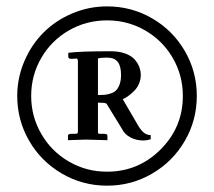

<svg xmlns="http://www.w3.org/2000/svg" viewBox="-20 -608 673 604"><path d="M422.9 -372.1C422.9 -380.2 421.4 -388.3 418.5 -396.5C415.5 -404.6 410.7 -412.6 404.1 -420.4C397.4 -428.2 387.5 -434.6 374.5 -439.5C361.5 -444.3 346 -446.8 328.1 -446.8C262.7 -446.8 218.3 -445.1 194.8 -441.9V-429.2C194.8 -425 198.2 -422.9 205.1 -422.9L221.2 -423.8C223.8 -423.8 225.1 -420.2 225.1 -413.1V-194.8C225.1 -191.6 224.5 -189.5 223.4 -188.5C222.2 -187.5 220.1 -187 216.8 -187H205.1C197.6 -187 193.8 -185.1 193.8 -181.2V-167L250 -168.9C259.4 -168.9 282.1 -168.3 317.9 -167V-181.2C317.9 -185.1 314.3 -187 307.1 -187H294.9C291.7 -187 289.7 -187.4 289.1 -188.2C288.4 -189 288.1 -190.9 288.1 -193.8V-285.2C302.1 -285.2 311 -284.2 314.9 -282.2L362.8 -204.1C368.7 -191.7 377.8 -182.3 390.1 -175.8C402.5 -169.3 416.2 -166 431.2 -166C437.7 -166 445.3 -167.3 454.1 -169.9V-183.1C446.3 -183.1 439.3 -185.5 433.1 -190.2C426.9 -194.9 420.6 -202.8 414.1 -213.9L366.2 -295.9L372.1 -298.8C376 -300.8 380.7 -303.9 386.2 -308.1C391.8 -312.3 397.3 -317.2 402.8 -322.8C408.4 -328.3 413.1 -335.4 417 -344.2C420.9 -353 422.9 -362.3 422.9 -372.1ZM360.8 -372.1C360.8 -360.4 359.2 -350.3 356 -341.8C352.7 -333.3 348.9 -327.1 344.5 -323C340.1 -318.9 334.1 -315.8 326.7 -313.5C319.2 -311.2 312.9 -309.9 307.9 -309.6C302.8 -309.2 296.2 -309.1 288.1 -309.1V-423.8C293 -425.8 302.2 -426.8 315.9 -426.8C332.2 -426.8 343.8 -422.2 350.6 -413.1C357.4 -404 360.8 -390.3 360.8 -372.1ZM316.9 -23.9C368 -23.9 415.2 -36.5 458.5 -61.8C501.8 -87 536.1 -121.3 561.3 -164.6C586.5 -207.8 599.1 -255 599.1 -306.2C599.1 -357.3 586.5 -404.5 561.3 -447.8C536.1 -491 501.8 -525.2 458.5 -550.3C415.2 -575.4 368 -587.9 316.9 -587.9C278.5 -587.9 241.9 -580.5 207 -565.7C172.2 -550.9 142.2 -530.8 116.9 -505.6C91.7 -480.4 71.6 -450.4 56.6 -415.5C41.7 -380.7 34.2 -344.2 34.2 -306.2C34.2 -255.4 46.7 -208.3 71.8 -165C96.8 -121.7 131.1 -87.4 174.6 -62C218 -36.6 265.5 -23.9 316.9 -23.9ZM316.9 -543.9C360.2 -543.9 400.1 -533.4 436.8 -512.2C473.4 -491 502.3 -462.2 523.4 -425.8C544.6 -389.3 555.2 -349.4 555.2 -306.2C555.2 -240.4 531.8 -184.2 485.1 -137.7C438.4 -91.1 382.3 -67.9 316.9 -67.9C273.3 -67.9 233.2 -78.5 196.5 -99.9C159.9 -121.2 131 -150.1 109.9 -186.8C88.7 -223.4 78.1 -263.2 78.1 -306.2C78.1 -349.4 88.7 -389.3 109.9 -425.8C131 -462.2 159.9 -491 196.5 -512.2C233.2 -533.4 273.3 -543.9 316.9 -543.9Z"/></svg>

Font: Linux Biolinum G
Style: Bold
Weight: 700
Designer: Philipp H. Poll
Foundry: Philipp H. Poll
Version: Version 1.1.0